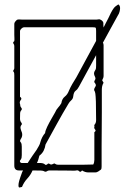

<svg xmlns="http://www.w3.org/2000/svg" viewBox="-20 -787 566 873"><path d="M80 63Q73 65 68.5 65.5Q64 66 64 55Q64 47 67.5 34.5Q71 22 81 -5Q83 -8 85 -12Q76 -12 66 -12Q45 -12 45 -34V-444Q45 -449 44.5 -454Q44 -459 40 -463Q39 -465 42 -469Q45 -473 45 -477V-578Q45 -584 41 -589Q37 -594 45 -600Q46 -607 45.5 -614.5Q45 -622 45 -629V-679Q45 -684 51 -691Q57 -698 61 -698Q65 -699 69.5 -698.5Q74 -698 78 -698H420Q424 -698 428.5 -699Q433 -700 436 -698Q441 -696 445.5 -691.5Q450 -687 450 -682Q450 -677 450 -672Q450 -667 451 -662Q456 -673 461 -682Q464 -687 472.5 -704Q481 -721 484 -728Q497 -753 506.5 -759Q516 -765 518 -767Q526 -762 526 -750Q526 -743 523.5 -733.5Q521 -724 516 -717Q501 -689 483.5 -658Q466 -627 448 -593Q451 -588 451 -581V-442Q451 -436 449 -432Q447 -428 445 -423Q444 -421 448 -416Q452 -411 450 -409Q446 -402 444.5 -394.5Q443 -387 443 -379Q443 -319 443 -276.5Q443 -234 442.5 -198Q442 -162 442 -123Q442 -84 442 -31Q442 -27 441.5 -22.5Q441 -18 439 -16Q434 -12 427 -7.5Q420 -3 414 -3H382Q367 -3 353 -12Q346 -2 340.5 -8Q335 -14 327 -12Q324 -11 315.5 -11Q307 -11 282.5 -11.5Q258 -12 205 -12Q198 -12 192.5 -8Q187 -4 179 -9Q175 -11 165.5 -11.5Q156 -12 128 -12Q119 9 104 25Q89 41 80 63ZM78 -46H106Q116 -62 127 -78Q138 -94 146 -105Q151 -113 156.5 -123Q162 -133 163 -139Q170 -165 185 -182Q186 -193 195 -211.5Q204 -230 214.5 -248Q225 -266 230 -275Q236 -289 244 -297.5Q252 -306 259 -318Q262 -338 274.5 -347.5Q287 -357 294 -376Q300 -390 309 -405.5Q318 -421 327 -435Q345 -469 369.5 -513.5Q394 -558 417 -601V-646Q417 -659 415 -661Q413 -663 401 -663H89Q84 -663 78 -657.5Q72 -652 71 -647V-347Q81 -340 75 -333Q69 -326 70 -318Q72 -313 72 -308Q72 -303 76 -298Q81 -293 78 -287Q72 -281 71.5 -272.5Q71 -264 71 -247Q71 -242 72.5 -237.5Q74 -233 78 -228Q79 -227 79.5 -224Q80 -221 78 -220Q73 -214 73 -208Q73 -202 76 -194Q87 -172 74 -154Q70 -148 72 -143Q77 -138 78 -132Q79 -126 79 -120V-82Q79 -75 78 -69.5Q77 -64 72 -58Q69 -55 71.5 -50.5Q74 -46 78 -46ZM186 -38Q188 -36 194 -39Q199 -45 203 -43Q207 -41 211 -39Q215 -38 221 -41.5Q227 -45 229 -43Q236 -38 243 -38Q250 -38 257 -38H358Q370 -38 381.5 -38.5Q393 -39 404 -39Q409 -48 409 -60V-186Q418 -192 412.5 -198Q407 -204 409 -211Q410 -213 409 -215.5Q408 -218 409 -219Q417 -227 417 -241Q417 -298 416 -325Q415 -352 413.5 -361.5Q412 -371 409 -375Q407 -377 408.5 -382.5Q410 -388 412 -390Q417 -397 415.5 -402Q414 -407 409 -413Q408 -415 409.5 -419Q411 -423 412 -424Q416 -429 412 -438Q403 -454 412 -466Q416 -472 416.5 -477.5Q417 -483 417 -490V-536Q396 -498 376 -461Q356 -424 339 -393Q333 -381 324 -374.5Q315 -368 313 -349Q312 -338 304 -331Q296 -324 291 -315Q264 -270 238.5 -223.5Q213 -177 187 -130Q185 -115 178.5 -102Q172 -89 159 -79Q157 -71 154.5 -62.5Q152 -54 148 -46H161Q168 -46 174.5 -44.5Q181 -43 186 -38Z"/></svg>

Font: Sankofa Display
Style: Regular
Weight: 400
Designer: Batsirai Madzonga
Foundry: Batsirai Madzonga
Version: Version 1.000; ttfautohint (v1.8.4.7-5d5b)